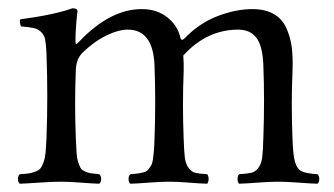

<svg xmlns="http://www.w3.org/2000/svg" viewBox="-20 -441 811 466"><path d="M180.2 -313Q165.5 -298.3 164.1 -272.9Q160.6 -188.5 164.1 -104Q165 -83 165.8 -70.6Q166.5 -58.1 169.7 -48.1Q172.9 -38.1 175.5 -33.4Q178.2 -28.8 185.8 -25.1Q193.4 -21.5 200.2 -20.5Q207 -19.5 221.2 -18.1Q225.6 -13.7 225.6 -6.6Q225.6 0.5 221.2 4.9Q202.6 4.4 175.5 2.2Q148.4 0 128.9 0Q106.4 0 75.4 2.2Q44.4 4.4 27.8 4.9Q23.4 0.5 23.4 -6.6Q23.4 -13.7 27.8 -18.1Q43 -19 50.8 -20.3Q58.6 -21.5 66.9 -24.9Q75.2 -28.3 78.9 -33.2Q82.5 -38.1 85.9 -47.9Q89.4 -57.6 90.6 -70.6Q91.8 -83.5 92.8 -104Q96.7 -208 92.8 -312Q91.8 -334 89.6 -345Q87.4 -356 79.8 -363.3Q72.3 -370.6 62.3 -372.8Q52.2 -375 30.8 -377Q26.9 -388.7 28.8 -394Q112.8 -405.3 155.8 -420.9Q168 -420.9 168 -414.1Q163.1 -369.6 163.1 -340.8Q163.1 -336.9 163.8 -335.4Q164.6 -334 165.8 -334.5Q167 -335 168 -335.7Q168.9 -336.4 170.7 -338.4Q172.4 -340.3 172.9 -340.8Q247.6 -418.9 324.2 -418.9Q360.4 -418.9 385.7 -399.2Q411.1 -379.4 418 -349.1Q420.4 -340.3 428.2 -348.1Q462.9 -384.3 507.3 -401.6Q551.8 -418.9 592.8 -418.9Q623 -418.9 643.6 -407.5Q664.1 -396 674.3 -374.3Q684.6 -352.5 688 -327.1Q691.4 -301.3 689.9 -267.1Q686.5 -188.5 689.9 -104Q691.4 -62.5 696.3 -46.9Q701.2 -30.8 711.9 -25.4Q722.7 -20 751 -18.1Q754.9 -13.7 754.9 -6.6Q754.9 0.5 751 4.9Q732.4 4.4 704.1 2.2Q675.8 0 654.8 0Q634.3 0 606.2 2.2Q578.1 4.4 560.1 4.9Q556.6 0.5 556.6 -6.6Q556.6 -13.7 560.1 -18.1Q581.1 -19.5 590.3 -21.7Q599.6 -23.9 606.9 -33.4Q614.3 -43 616.2 -57.6Q618.2 -71.8 619.1 -104Q622.6 -198.2 619.1 -284.2Q617.2 -330.1 602.1 -349.6Q586.9 -369.1 558.1 -369.1Q481.9 -369.1 424.8 -306.2Q426.3 -287.1 425.8 -268.1Q422.4 -186 425.8 -104Q426.8 -72.8 428.7 -57.9Q430.7 -43 437.7 -33.4Q444.8 -23.9 453.6 -21.7Q462.4 -19.5 482.9 -18.1Q486.3 -13.7 486.3 -6.6Q486.3 0.5 482.9 4.9Q463.9 4.4 437.7 2.2Q411.6 0 391.1 0Q370.6 0 342.3 2.2Q314 4.4 295.9 4.9Q292 0.5 292 -6.6Q292 -13.7 295.9 -18.1Q308.6 -19 315.2 -20Q321.8 -21 329.1 -22.9Q336.4 -24.9 339.6 -29.1Q342.8 -33.2 346.2 -38.3Q349.6 -43.5 351.1 -53.5Q352.5 -63.5 353.5 -74.7Q354.5 -85.9 355 -104Q358.4 -193.4 355 -282.2Q351.6 -369.1 290 -369.1Q267.6 -369.1 237.5 -354.5Q207.5 -339.8 180.2 -313Z"/></svg>

Font: Linux Libertine Display G
Style: Regular
Weight: 400
Designer: Philipp H. Poll
Foundry: Philipp H. Poll
Version: Version 5.0.9